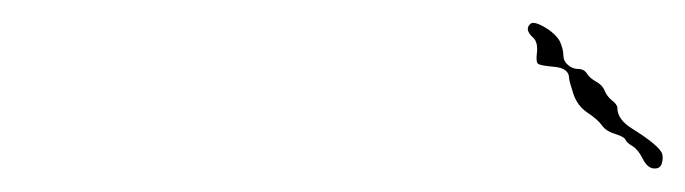

<svg xmlns="http://www.w3.org/2000/svg" viewBox="-20 -807 596 167"><path d="M441 -786Q444 -789 453.5 -783.5Q463 -778 467 -771Q470 -764 470 -759Q470 -754 474 -750.5Q478 -747 483 -747Q488 -747 490.5 -743Q493 -739 498.5 -736Q504 -733 506 -728Q508 -723 512.5 -719.5Q517 -716 517 -713Q517 -703 530 -695Q554 -680 556 -673Q557 -669 555.5 -664.5Q554 -660 548.5 -660.5Q543 -661 539 -669Q535 -677 530 -680Q525 -683 524 -685.5Q523 -688 515 -690.5Q507 -693 503.5 -698Q500 -703 491 -709Q482 -715 478.5 -726Q475 -737 475 -739Q475 -748 461 -749Q450 -750 448 -751.5Q446 -753 447 -761Q448 -770 444 -774Q436 -781 441 -786Z"/></svg>

Font: TT2020 Style D
Style: Italic
Weight: 400
Italic angle: -15°
Version: Version 0.2.000